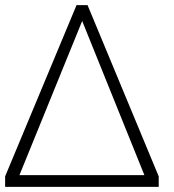

<svg xmlns="http://www.w3.org/2000/svg" viewBox="-41 -730 681 750"><path d="M-21 0V-41L258 -710H301L579 -41V0ZM35 -46H523L280 -648Z"/></svg>

Font: Raleway Light
Style: Italic
Weight: 300
Italic angle: -12°
Designer: Matt McInerney, Pablo Impallari, Rodrigo Fuenzalida
Foundry: Matt McInerney, Pablo Impallari, Rodrigo Fuenzalida
Version: Version 4.026